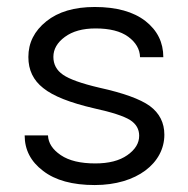

<svg xmlns="http://www.w3.org/2000/svg" viewBox="-20 -530 544 555"><path d="M253.9 -509.8C194.8 -509.8 148.4 -496.1 113.8 -468.3C79.1 -440.4 62 -406.2 62 -365.2C62 -327.6 76.2 -297.9 105 -275.4C133.3 -252.4 182.6 -232.9 252.4 -216.8C303.7 -205.6 337.9 -194.3 356 -183.1C373.5 -171.9 382.3 -156.7 382.3 -137.7C382.3 -116.2 371.1 -97.7 348.1 -81.5C325.2 -65.4 294.4 -57.6 255.4 -57.6C212.9 -57.6 179.7 -65.4 155.8 -81.5C131.8 -97.7 119.6 -116.7 118.7 -138.7H51.3C51.3 -97.2 68.8 -63 104.5 -36.1C139.6 -8.8 189.5 4.9 253.9 4.9C375.5 4.9 455.1 -58.6 455.1 -140.6C455.1 -175.3 440.9 -203.1 413.1 -223.6C385.3 -243.7 336.4 -261.2 267.6 -276.4C215.3 -288.6 180.2 -301.3 162.1 -314C143.6 -326.7 134.3 -343.8 134.3 -365.7C134.3 -387.7 145.5 -407.2 167.5 -423.3C189.5 -439.5 218.8 -447.8 256.3 -447.8C296.9 -447.8 328.6 -439.9 350.6 -423.8C372.6 -407.7 384.3 -387.7 384.8 -364.7H452.1C452.1 -407.2 435.1 -441.9 400.4 -469.2C365.7 -496.1 316.9 -509.8 253.9 -509.8Z"/></svg>

Font: Estedad Regular
Style: Regular
Weight: 400
Designer: Amin Abedi
Version: Version 7.3